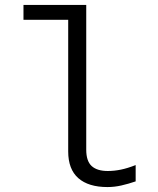

<svg xmlns="http://www.w3.org/2000/svg" viewBox="-20 -747 640 777"><path d="M415 10Q338 10 297 -26Q256 -62 256 -134V-667H75V-727H329V-141Q329 -95 351 -75Q373 -55 416 -55Q442 -55 469 -60.5Q496 -66 529 -79V-13Q500 -3 471.5 3.5Q443 10 415 10Z"/></svg>

Font: Red Hat Mono VF Light
Style: Regular
Weight: 300
Monospace: yes
Designer: Pentagram, MCKL
Foundry: Pentagram, MCKL
Version: Version 1.023